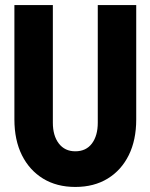

<svg xmlns="http://www.w3.org/2000/svg" viewBox="-20 -740 602 768"><path d="M281.2 7.8Q207 7.8 152.3 -25.6Q97.7 -59.1 67.6 -119.4Q37.6 -179.7 37.6 -262.2V-719.7H191.4V-249Q191.4 -197.3 215.3 -166Q239.3 -134.8 281.2 -134.8Q324.2 -134.8 347.7 -166Q371.1 -197.3 371.1 -249V-719.7H524.9V-262.2Q524.9 -179.7 495.1 -119.4Q465.3 -59.1 410.6 -25.6Q356 7.8 281.2 7.8Z"/></svg>

Font: Reddit Mono ExtraBold
Style: Regular
Weight: 800
Monospace: yes
Designer: Stephen Hutchings
Foundry: Reddit
Version: Version 1.014